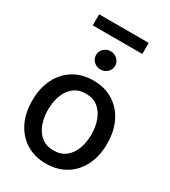

<svg xmlns="http://www.w3.org/2000/svg" viewBox="-219 -1013 999 1130"><g transform="rotate(30 280.0 -448.0)"><path d="M279.8 11.2Q203.1 11.2 146 -23.9Q88.9 -59.1 57.1 -122.3Q25.4 -185.5 25.4 -270Q25.4 -355 57.1 -418.7Q88.9 -482.4 146 -517.6Q203.1 -552.7 279.8 -552.7Q356.4 -552.7 413.8 -517.6Q471.2 -482.4 502.9 -418.7Q534.7 -355 534.7 -270Q534.7 -185.5 502.9 -122.3Q471.2 -59.1 413.8 -23.9Q356.4 11.2 279.8 11.2ZM279.8 -78.1Q330.1 -78.1 362.8 -104.5Q395.5 -130.9 411.4 -174.6Q427.2 -218.3 427.2 -270Q427.2 -322.8 411.4 -366.7Q395.5 -410.6 362.8 -437Q330.1 -463.4 279.8 -463.4Q230 -463.4 197.3 -437Q164.6 -410.6 148.7 -366.7Q132.8 -322.8 132.8 -270Q132.8 -218.3 148.7 -174.6Q164.6 -130.9 197.3 -104.5Q230 -78.1 279.8 -78.1ZM449.7 -906.7V-831.5H112.8V-906.7ZM281.2 -628.9Q254.4 -628.9 235.4 -647Q216.3 -665 216.3 -690.4Q216.3 -716.3 235.4 -734.4Q254.4 -752.4 281.2 -752.4Q308.1 -752.4 327.1 -734.4Q346.2 -716.3 346.2 -690.4Q346.2 -665 327.1 -647Q308.1 -628.9 281.2 -628.9Z"/></g></svg>

Font: Inter Tight Medium
Style: Regular
Weight: 500
Designer: Rasmus Andersson
Foundry: rsms
Version: Version 3.004; ttfautohint (v1.8.4.7-5d5b)